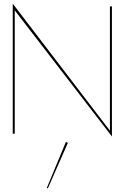

<svg xmlns="http://www.w3.org/2000/svg" viewBox="-20 -735 705 1055"><path d="M584 -700H595V15L61 -678V0H50V-715L584 -17ZM342 45 353 50 243 300 237 298Z"/></svg>

Font: Jost* Hairline
Style: Regular
Weight: 100
Version: Version 3.7